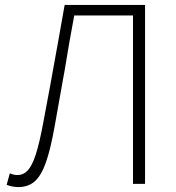

<svg xmlns="http://www.w3.org/2000/svg" viewBox="-20 -748 717 781"><path d="M7 4 20 -43Q35 -36 51 -36Q76 -36 93.5 -55.5Q111 -75 125.5 -119.5Q140 -164 155 -244Q182 -385 218 -587L243 -728H570V0H521V-685H282Q262 -580 243 -462L237 -429Q212 -288 203 -238Q186 -142 167 -88Q148 -34 121.5 -10.5Q95 13 55 13Q31 13 7 4Z"/></svg>

Font: Merged Yaku Han JP ExtraLight
Style: Regular
Weight: 250
Designer: Ryoko NISHIZUKA 西塚涼子 (kana, bopomofo & ideographs); Paul D. Hunt (Latin, Greek & Cyrillic); Sandoll Communications 산돌커뮤니
Foundry: Adobe
Version: Version 2.004